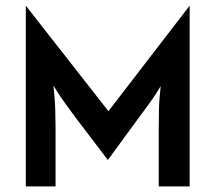

<svg xmlns="http://www.w3.org/2000/svg" viewBox="-20 -666 769 686"><path d="M72.2 0V-645.8L367.4 -268.8L657.6 -645.8V0H547.2V-206.9Q547.2 -236.8 547.9 -274Q548.6 -311.1 554.2 -358.3Q532.6 -322.2 512.5 -295.1Q492.4 -268.1 475.7 -245.1L365.3 -94.4L250.7 -245.1Q234.7 -266.7 213.2 -296.2Q191.7 -325.7 170.8 -360.4Q176.4 -311.1 177.4 -274.3Q178.5 -237.5 178.5 -206.9V0Z"/></svg>

Font: Afacad SemiBold
Style: Regular
Weight: 600
Designer: Kristian Moeller
Foundry: Dicotype
Version: Version 1.000